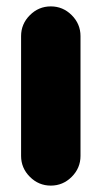

<svg xmlns="http://www.w3.org/2000/svg" viewBox="-20 -573 319 601"><path d="M46 -85V-460Q46 -498 73.5 -525.5Q101 -553 139 -553Q177 -553 204.5 -525.5Q232 -498 232 -460V-85Q232 -47 204.5 -19.5Q177 8 139 8Q101 8 73.5 -19.5Q46 -47 46 -85Z"/></svg>

Font: Jellee Roman
Style: Regular
Weight: 400
Designer: Alfredo Marco Pradil
Foundry: Alfredo Marco Pradil
Version: Version 1.016;PS 001.016;hotconv 1.0.88;makeotf.lib2.5.64775